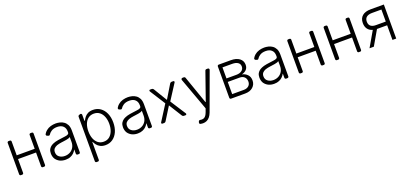

<svg xmlns="http://www.w3.org/2000/svg" viewBox="31 -1623 6141 2891"><g transform="rotate(-20 3101.5 -178.0)"><path d="M83.5 -20.6V-524.9Q83.5 -533.4 89.5 -539.4Q95.5 -545.5 104 -545.5H125.7Q134.6 -545.5 140.6 -539.4Q146.7 -533.4 146.7 -524.9V-302.2H435V-524.9Q435 -533.4 441.1 -539.4Q447.1 -545.5 455.6 -545.5H477.3Q486.2 -545.5 492.2 -539.4Q498.2 -533.4 498.2 -524.9V-20.6Q498.2 -12.1 492.2 -6Q486.2 0 477.3 0H455.6Q447.1 0 441.1 -6Q435 -12.1 435 -20.6V-242.5H146.7V-20.6Q146.7 -12.1 140.6 -6Q134.6 0 125.7 0H104Q95.5 0 89.5 -6Q83.5 -12.1 83.5 -20.6Z M728.7 -6.4Q687.5 -27 663 -62.5Q639.2 -100.5 639.2 -152Q639.2 -192.1 654.8 -220.5Q669.4 -246.4 698.5 -266.3Q726.9 -283.4 764.9 -294.4Q815 -306.5 849.1 -309.7L890.3 -315.3Q922.6 -319.6 927.2 -320.3Q958.1 -323.5 975.1 -333.8Q991.5 -342.3 991.5 -362.9V-376.4Q991.5 -433.2 958.5 -463.8Q926.1 -495.7 863.6 -495.7Q803.3 -495.7 767 -469.8Q737.2 -449.6 722.3 -424Q719.8 -419.4 715 -416.7Q710.2 -414.1 705.3 -414.1Q701.7 -414.1 697.4 -415.8L676.5 -423.3Q670.1 -425.4 666.4 -430.8Q662.6 -436.1 662.6 -442.8Q662.6 -448.5 665.1 -453.1Q682.9 -484 705.6 -502.1Q736.5 -528.4 779.5 -541.5Q820.7 -552.9 861.5 -552.9Q891.7 -552.9 927.2 -544.7Q963.1 -535.9 989.3 -516.7Q1018.1 -497.2 1037.3 -460.6Q1055 -423.3 1055 -370V-21Q1055 -12.1 1049 -6Q1043 0 1034.1 0H1012.4Q1003.9 0 997.7 -6Q991.5 -12.1 991.5 -21V-86.3H988.6Q975.5 -60.7 954.2 -39.4Q932.5 -16 898.1 -2.1Q865.4 12.4 818.9 12.4Q769.5 12.4 728.7 -6.4ZM737.9 -72.8Q773.4 -44.7 827.4 -44.7Q875.4 -44.7 914.8 -67.5Q951.3 -88.8 971.9 -126.8Q991.5 -163.4 991.5 -209.2V-288Q986.9 -283 968.8 -275.6Q948.5 -269.9 930.4 -266.3L915.5 -263.8Q899.9 -261 887.8 -259.9L877.1 -258.2Q854.4 -255 849.1 -254.6Q807.5 -249.3 770.2 -237.2Q738.6 -224.8 720.2 -203.8Q702.8 -181.5 702.8 -149.9Q702.8 -99.1 737.9 -72.8Z M1221.6 183.9V-531.6Q1221.6 -538 1225.3 -543.3Q1229 -548.7 1235.1 -550.8L1255 -558.2Q1259.9 -559.7 1262.1 -559.7Q1270.6 -559.7 1276.8 -553.6Q1283 -547.6 1283 -538.7V-441.4H1290.8Q1302.2 -465.9 1321.7 -491.5Q1341.3 -517.4 1374.3 -535.2Q1407.7 -552.9 1457.4 -552.9Q1525.2 -552.9 1575.6 -517.4Q1626.1 -482.2 1654.5 -418.7Q1682.9 -354.8 1682.9 -271.3Q1682.9 -187.1 1654.5 -123.2Q1626.4 -60 1575.6 -24.1Q1525.2 11.4 1458.5 11.4Q1409.1 11.4 1375.4 -6.4Q1342.7 -23.8 1321.7 -50.1Q1301.5 -76.3 1290.8 -101.2H1285.2V183.9Q1285.2 192.5 1279.1 198.5Q1273.1 204.5 1264.2 204.5H1242.2Q1233.7 204.5 1227.6 198.5Q1221.6 192.5 1221.6 183.9ZM1303.6 -155.2Q1323.2 -104.8 1360.8 -75.3Q1398.1 -46.5 1450.6 -46.5Q1505 -46.5 1542.6 -76.3Q1579.9 -106.5 1599.8 -157.7Q1619.3 -208.5 1619.3 -272.4Q1619.3 -335.6 1599.8 -385.7Q1580.6 -436.4 1543 -465.6Q1505.7 -495.4 1450.6 -495.4Q1397.4 -495.4 1360.1 -466.6Q1323.2 -438.6 1303.3 -387.8Q1284.1 -337.7 1284.1 -272.4Q1284.1 -206 1303.6 -155.2Z M1884.2 -6.4Q1843 -27 1818.5 -62.5Q1794.7 -100.5 1794.7 -152Q1794.7 -192.1 1810.4 -220.5Q1824.9 -246.4 1854 -266.3Q1882.5 -283.4 1920.5 -294.4Q1970.5 -306.5 2004.6 -309.7L2045.8 -315.3Q2078.1 -319.6 2082.7 -320.3Q2113.6 -323.5 2130.7 -333.8Q2147 -342.3 2147 -362.9V-376.4Q2147 -433.2 2114 -463.8Q2081.7 -495.7 2019.2 -495.7Q1958.8 -495.7 1922.6 -469.8Q1892.8 -449.6 1877.8 -424Q1875.4 -419.4 1870.6 -416.7Q1865.8 -414.1 1860.8 -414.1Q1857.2 -414.1 1853 -415.8L1832 -423.3Q1825.6 -425.4 1821.9 -430.8Q1818.2 -436.1 1818.2 -442.8Q1818.2 -448.5 1820.7 -453.1Q1838.4 -484 1861.2 -502.1Q1892 -528.4 1935 -541.5Q1976.2 -552.9 2017 -552.9Q2047.2 -552.9 2082.7 -544.7Q2118.6 -535.9 2144.9 -516.7Q2173.7 -497.2 2192.8 -460.6Q2210.6 -423.3 2210.6 -370V-21Q2210.6 -12.1 2204.5 -6Q2198.5 0 2189.6 0H2168Q2159.4 0 2153.2 -6Q2147 -12.1 2147 -21V-86.3H2144.2Q2131 -60.7 2109.7 -39.4Q2088.1 -16 2053.6 -2.1Q2021 12.4 1974.4 12.4Q1925.1 12.4 1884.2 -6.4ZM1893.5 -72.8Q1929 -44.7 1983 -44.7Q2030.9 -44.7 2070.3 -67.5Q2106.9 -88.8 2127.5 -126.8Q2147 -163.4 2147 -209.2V-288Q2142.4 -283 2124.3 -275.6Q2104 -269.9 2085.9 -266.3L2071 -263.8Q2055.4 -261 2043.3 -259.9L2032.7 -258.2Q2009.9 -255 2004.6 -254.6Q1963.1 -249.3 1925.8 -237.2Q1894.2 -224.8 1875.7 -203.8Q1858.3 -181.5 1858.3 -149.9Q1858.3 -99.1 1893.5 -72.8Z M2356.9 -15.3Q2356.9 -19.9 2359.4 -23.8L2517.4 -272.7L2359.4 -521.7Q2356.9 -525.6 2356.9 -530.2Q2356.9 -536.2 2361.3 -540.8Q2365.8 -545.5 2372.5 -545.5H2399.9Q2408 -545.5 2415.1 -541.4Q2422.2 -537.3 2426.5 -530.5L2557.9 -312.9L2689.6 -530.5Q2693.5 -537.3 2700.8 -541.4Q2708.1 -545.5 2716.3 -545.5H2743.6Q2750 -545.5 2754.6 -540.7Q2759.2 -535.9 2759.2 -529.5Q2759.2 -525.2 2756.7 -521.3L2596.6 -272.7L2756.7 -24.1Q2759.2 -20.2 2759.2 -16Q2759.2 -9.6 2754.6 -4.8Q2750 0 2743.6 0H2715.9Q2708.1 0 2700.8 -3.9Q2693.5 -7.8 2689.3 -14.6L2557.9 -225.1L2426.5 -14.6Q2422.2 -7.8 2415.1 -3.9Q2408 0 2400.2 0H2372.5Q2365.8 0 2361.3 -4.6Q2356.9 -9.2 2356.9 -15.3Z M2913.7 200.6Q2910.2 199.9 2908.7 199.2Q2901.6 197.8 2897.2 192.1Q2892.8 186.4 2892.8 179.3Q2892.8 176.5 2893.8 173.3L2898.8 155.9Q2900.9 149.1 2906.4 145.1Q2911.9 141 2918.3 141Q2920.1 141 2922.9 141.7Q2938.2 144.5 2949.6 144.5Q2969.8 144.5 2986.2 137.1Q3019.5 122.2 3041.9 60.7L3061.8 5.3L2871.1 -517.8Q2870 -521 2870 -524.5Q2870 -533 2876.1 -539.2Q2882.1 -545.5 2890.6 -545.5H2914.8Q2921.5 -545.5 2926.8 -541.7Q2932.2 -538 2934.7 -531.6L3091.6 -83.5H3096.6L3253.6 -531.6Q3255.7 -537.6 3261.2 -541.5Q3266.7 -545.5 3273.4 -545.5H3297.9Q3306.8 -545.1 3312.7 -539.1Q3318.5 -533 3318.5 -524.5Q3318.5 -520.2 3317.1 -517L3096.2 86.3Q3081 126.1 3060 151.6Q3038.7 177.9 3011 191.1Q2982.6 204.2 2948.9 204.2Q2931.5 204.2 2913.7 200.6Z M3450.6 -20.6V-524.9Q3450.6 -533.4 3456.9 -539.4Q3463.1 -545.5 3471.6 -545.5H3665.5Q3753.2 -545.5 3802.9 -507.8Q3853 -469.5 3853 -406.2Q3853 -357.6 3824.9 -328.5Q3797.2 -299.7 3749.6 -287.3Q3797.2 -279.1 3833.5 -243.6Q3869.7 -208.1 3869.7 -147.7Q3869.7 -83.8 3823.2 -41.9Q3776.6 0 3696.7 0H3471.6Q3463.1 0 3456.9 -6Q3450.6 -12.1 3450.6 -20.6ZM3696.7 -58.6Q3746.8 -58.6 3775.9 -84.5Q3805 -110.1 3805 -153.1Q3805 -199.2 3777.7 -226.6Q3749.6 -253.9 3703.8 -253.9H3511V-58.6ZM3669.4 -310Q3725.1 -310 3757.1 -335.2Q3789.4 -359.7 3789.4 -400.9Q3789.4 -442.5 3756.7 -464.8Q3724.1 -486.9 3665.5 -486.9H3511V-310Z M4070.3 -6.4Q4029.1 -27 4004.6 -62.5Q3980.8 -100.5 3980.8 -152Q3980.8 -192.1 3996.4 -220.5Q4011 -246.4 4040.1 -266.3Q4068.5 -283.4 4106.5 -294.4Q4156.6 -306.5 4190.7 -309.7L4231.9 -315.3Q4264.2 -319.6 4268.8 -320.3Q4299.7 -323.5 4316.8 -333.8Q4333.1 -342.3 4333.1 -362.9V-376.4Q4333.1 -433.2 4300.1 -463.8Q4267.8 -495.7 4205.3 -495.7Q4144.9 -495.7 4108.7 -469.8Q4078.8 -449.6 4063.9 -424Q4061.4 -419.4 4056.6 -416.7Q4051.8 -414.1 4046.9 -414.1Q4043.3 -414.1 4039.1 -415.8L4018.1 -423.3Q4011.7 -425.4 4008 -430.8Q4004.3 -436.1 4004.3 -442.8Q4004.3 -448.5 4006.7 -453.1Q4024.5 -484 4047.2 -502.1Q4078.1 -528.4 4121.1 -541.5Q4162.3 -552.9 4203.1 -552.9Q4233.3 -552.9 4268.8 -544.7Q4304.7 -535.9 4331 -516.7Q4359.7 -497.2 4378.9 -460.6Q4396.7 -423.3 4396.7 -370V-21Q4396.7 -12.1 4390.6 -6Q4384.6 0 4375.7 0H4354Q4345.5 0 4339.3 -6Q4333.1 -12.1 4333.1 -21V-86.3H4330.3Q4317.1 -60.7 4295.8 -39.4Q4274.1 -16 4239.7 -2.1Q4207 12.4 4160.5 12.4Q4111.2 12.4 4070.3 -6.4ZM4079.5 -72.8Q4115.1 -44.7 4169 -44.7Q4217 -44.7 4256.4 -67.5Q4293 -88.8 4313.6 -126.8Q4333.1 -163.4 4333.1 -209.2V-288Q4328.5 -283 4310.4 -275.6Q4290.1 -269.9 4272 -266.3L4257.1 -263.8Q4241.5 -261 4229.4 -259.9L4218.8 -258.2Q4196 -255 4190.7 -254.6Q4149.1 -249.3 4111.9 -237.2Q4080.3 -224.8 4061.8 -203.8Q4044.4 -181.5 4044.4 -149.9Q4044.4 -99.1 4079.5 -72.8Z M4564.3 -20.6V-524.9Q4564.3 -533.4 4570.3 -539.4Q4576.3 -545.5 4584.9 -545.5H4606.5Q4615.4 -545.5 4621.4 -539.4Q4627.5 -533.4 4627.5 -524.9V-302.2H4915.8V-524.9Q4915.8 -533.4 4921.9 -539.4Q4927.9 -545.5 4936.4 -545.5H4958.1Q4967 -545.5 4973 -539.4Q4979 -533.4 4979 -524.9V-20.6Q4979 -12.1 4973 -6Q4967 0 4958.1 0H4936.4Q4927.9 0 4921.9 -6Q4915.8 -12.1 4915.8 -20.6V-242.5H4627.5V-20.6Q4627.5 -12.1 4621.4 -6Q4615.4 0 4606.5 0H4584.9Q4576.3 0 4570.3 -6Q4564.3 -12.1 4564.3 -20.6Z M5147 -20.6V-524.9Q5147 -533.4 5153.1 -539.4Q5159.1 -545.5 5167.6 -545.5H5189.3Q5198.2 -545.5 5204.2 -539.4Q5210.2 -533.4 5210.2 -524.9V-302.2H5498.6V-524.9Q5498.6 -533.4 5504.6 -539.4Q5510.7 -545.5 5519.2 -545.5H5540.8Q5549.7 -545.5 5555.8 -539.4Q5561.8 -533.4 5561.8 -524.9V-20.6Q5561.8 -12.1 5555.8 -6Q5549.7 0 5540.8 0H5519.2Q5510.7 0 5504.6 -6Q5498.6 -12.1 5498.6 -20.6V-242.5H5210.2V-20.6Q5210.2 -12.1 5204.2 -6Q5198.2 0 5189.3 0H5167.6Q5159.1 0 5153.1 -6Q5147 -12.1 5147 -20.6Z M5788.4 -390.3Q5788.4 -342.7 5816.9 -318.5Q5845.5 -294.4 5900.9 -294.4H6057.9V-486.9H5907.7Q5848.7 -486.5 5818.5 -462.2Q5788.4 -437.9 5788.4 -390.3ZM5831.3 -243.6Q5779.5 -257.8 5752.1 -295.5Q5724.8 -333.1 5724.8 -390.3Q5724.8 -465.2 5772 -505.3Q5819.2 -545.5 5907.7 -545.5H6118.3V0H6057.9V-234.7H5900.9H5895.2L5759.6 0H5690.3Z"/></g></svg>

Font: DeltaSans Light
Style: Regular
Weight: 300
Designer: Rasmus Andersson
Foundry: rsms
Version: Version 3.012